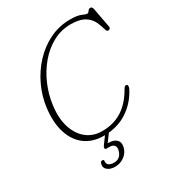

<svg xmlns="http://www.w3.org/2000/svg" viewBox="-216 -844 1090 1191"><g transform="rotate(-30 329.0 -249.0)"><path d="M573 -187Q578.5 -184 577.8 -174.5Q577 -165 571.5 -155Q531.5 -77.5 460 -31.2Q388.5 15 291.5 15Q213 15 159 -25.2Q105 -65.5 81.8 -139.2Q58.5 -213 71 -313Q80.5 -389.5 114 -461.2Q147.5 -533 200.5 -590.2Q253.5 -647.5 322.2 -681.2Q391 -715 471 -715Q521 -715 546.5 -703.8Q572 -692.5 580 -692.5Q590 -692.5 596.5 -703.8Q603 -715 616 -715Q628 -715 632 -694L658 -555Q659.5 -548 654.8 -542.5Q650 -537 643 -537Q632.5 -537 629 -548L615.5 -588.5Q599.5 -637 562 -662.2Q524.5 -687.5 459 -687.5Q390 -687.5 331 -655.8Q272 -624 226.2 -570Q180.5 -516 151.2 -448.5Q122 -381 112.5 -309.5Q100.5 -220.5 121.2 -154.2Q142 -88 188 -51.5Q234 -15 298 -15Q380 -15 441.5 -54.2Q503 -93.5 548 -173Q559.5 -194 573 -187ZM316.5 -8.5H344L288.5 67H294.5Q333 67 351.5 86.2Q370 105.5 361.5 139.5Q352.5 174 323.2 195.2Q294 216.5 256 216.5Q223.5 216.5 203.2 200Q183 183.5 190 157.5Q194 141.5 206 141.5Q218.5 141.5 216.5 154.5Q214.5 174.5 228.8 182.8Q243 191 262.5 191Q311.5 191 324.5 140.5Q330.5 118.5 321.2 105.2Q312 92 287 92H267Q256 92 255.2 84.2Q254.5 76.5 261 67Z"/></g></svg>

Font: Fraunces 9pt S100 Thin
Style: Italic
Weight: 100
Italic angle: -16°
Version: Version 1.000; ttfautohint (v1.8.3)